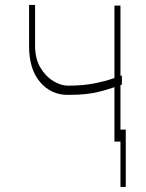

<svg xmlns="http://www.w3.org/2000/svg" viewBox="-20 -568 585 770"><path d="M463.1 -545.5V-263.5Q465.9 -264.6 468.8 -265.6V-228.7Q467 -228 463.4 -226.9Q463.4 -226.9 463.1 -226.6V0H438.9V-218.4Q408.4 -208.1 381.9 -201.2Q355.5 -194.2 325.3 -190.9Q295.1 -187.5 252.8 -187.5Q185 -187.1 140.6 -239Q96.2 -290.8 96.6 -384.9V-548.3H120.7V-384.9Q120.7 -332.4 142 -296.7Q163.4 -261 194.1 -242.7Q224.8 -224.4 252.8 -224.4Q310.7 -224.4 355.1 -233Q399.5 -241.5 438.9 -255V-545.5ZM484.4 -48.3V181.8H463.1V-48.3Z"/></svg>

Font: Inter UI Thin
Style: Regular
Weight: 100
Designer: Rasmus Andersson
Foundry: rsms
Version: 3.2;8d6f07862